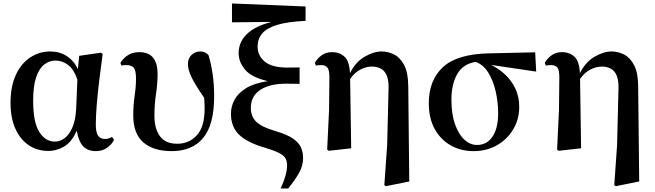

<svg xmlns="http://www.w3.org/2000/svg" viewBox="-20 -845 3733 1094"><path d="M255.9 15.1Q192.9 15.1 144.3 -17.3Q95.7 -49.8 67.9 -111.1Q40 -172.4 40 -258.8Q40 -354 70.8 -419.4Q101.6 -484.9 153.1 -518.3Q204.6 -551.8 266.1 -551.8Q319.3 -551.8 360.1 -525.6Q400.9 -499.5 423.8 -451.2L431.2 -526.9L555.2 -544.9L564.9 -537.1Q554.7 -462.9 545.7 -388.2Q536.6 -313.5 531.2 -247.8Q525.9 -182.1 525.9 -134.8Q525.9 -90.8 538.8 -72Q551.8 -53.2 578.1 -53.2Q590.8 -53.2 599.9 -56.4Q608.9 -59.6 618.2 -64.9L629.9 -48.8Q617.2 -22 590.1 -2.9Q563 16.1 526.9 16.1Q480 16.1 454.1 -11.2Q428.2 -38.6 417 -100.1Q389.2 -36.1 345.9 -10.5Q302.7 15.1 255.9 15.1ZM420.9 -391.1Q400.9 -450.2 367.7 -475.1Q334.5 -500 295.9 -500Q261.7 -500 232.7 -478Q203.6 -456.1 186.3 -405.8Q168.9 -355.5 168.9 -270Q168.9 -149.4 203.4 -93.8Q237.8 -38.1 293.9 -38.1Q320.3 -38.1 346.7 -56.6Q373 -75.2 391.8 -116.9Q410.6 -158.7 414.1 -227.1Z M959 16.1Q854 16.1 796.6 -33.7Q739.3 -83.5 739.3 -187Q739.3 -247.1 747.1 -299.1Q754.9 -351.1 754.9 -397Q754.9 -441.4 743.2 -457.8Q731.4 -474.1 699.2 -474.1Q691.4 -474.1 684.8 -473.6Q678.2 -473.1 671.9 -471.2L666 -486.8Q705.1 -547.9 772.9 -547.9Q827.1 -547.9 852.5 -515.9Q877.9 -483.9 877.9 -425.8Q877.9 -369.1 868.9 -309.8Q859.9 -250.5 859.9 -185.1Q859.9 -112.3 891.1 -69.1Q922.4 -25.9 990.2 -25.9Q1057.6 -25.9 1101.8 -74.5Q1146 -123 1146 -228Q1146 -256.3 1143.1 -288.1Q1090.3 -364.3 1070.6 -406.7Q1050.8 -449.2 1050.8 -479Q1050.8 -512.7 1071.5 -532.2Q1092.3 -551.8 1121.1 -551.8Q1149.9 -551.8 1168 -530.8Q1183.1 -481 1191.7 -422.1Q1200.2 -363.3 1200.2 -297.9Q1200.2 -133.8 1137.5 -58.8Q1074.7 16.1 959 16.1Z M1579.1 229Q1597.2 189.9 1606.4 157.2Q1615.7 124.5 1615.7 96.2Q1615.7 73.2 1606.2 56.6Q1596.7 40 1568.6 25.9Q1540.5 11.7 1484.9 -4.9Q1389.2 -32.7 1342.5 -77.4Q1295.9 -122.1 1295.9 -196.8Q1295.9 -238.8 1316.4 -276.9Q1336.9 -314.9 1382.8 -343Q1428.7 -371.1 1505.9 -382.8Q1413.6 -403.8 1376.7 -447.8Q1339.8 -491.7 1339.8 -542Q1339.8 -606 1387.5 -651.6Q1435.1 -697.3 1527.8 -720.2L1301.8 -717.8V-825.2L1721.2 -808.1V-726.1Q1620.6 -721.7 1560.5 -703.6Q1500.5 -685.5 1474.1 -654.5Q1447.8 -623.5 1447.8 -580.1Q1447.8 -527.3 1488.8 -493.7Q1529.8 -460 1617.2 -460Q1630.4 -460 1650.4 -460.2Q1670.4 -460.4 1687 -460.9V-367.2Q1668 -367.7 1646.5 -367.9Q1625 -368.2 1610.8 -368.2Q1515.6 -368.2 1462.4 -332.5Q1409.2 -296.9 1409.2 -230Q1409.2 -182.1 1439.7 -151.6Q1470.2 -121.1 1552.7 -97.2Q1613.8 -79.1 1647.2 -56.9Q1680.7 -34.7 1693.8 -6.8Q1707 21 1707 56.2Q1707 100.1 1683.3 141.4Q1659.7 182.6 1622.1 229Z M2169.9 210 2186 -19 2193.8 -333Q2196.3 -384.8 2184.1 -413.8Q2171.9 -442.9 2149.4 -454.3Q2127 -465.8 2098.1 -465.8Q2067.4 -465.8 2033.7 -448.7Q2000 -431.6 1975.1 -395L1981 0L1853 14.2L1844.2 6.8L1855 -219.2L1856.9 -404.8Q1856.9 -445.3 1845.9 -459.7Q1835 -474.1 1810.1 -474.1Q1801.8 -474.1 1794.9 -473.6Q1788.1 -473.1 1780.3 -471.2L1773.9 -486.8Q1787.6 -511.7 1812.5 -529.8Q1837.4 -547.9 1872.1 -547.9Q1915.5 -547.9 1943.4 -521.7Q1971.2 -495.6 1974.1 -428.2Q2006.8 -492.7 2058.3 -522.2Q2109.9 -551.8 2155.3 -551.8Q2190.4 -551.8 2225.1 -534.7Q2259.8 -517.6 2282.7 -474.4Q2305.7 -431.2 2306.2 -353L2312 189L2179.2 215.8Z M2678.2 16.1Q2606.4 16.1 2548.6 -16.4Q2490.7 -48.8 2457 -109.9Q2423.3 -170.9 2423.3 -256.8Q2423.3 -387.7 2503.7 -462.4Q2584 -537.1 2766.1 -541L3029.3 -546.9L3035.2 -437L2778.3 -475.1Q2821.8 -454.1 2858.2 -420.2Q2894.5 -386.2 2916.5 -340.1Q2938.5 -293.9 2938.5 -235.8Q2938.5 -165.5 2904.5 -108.4Q2870.6 -51.3 2812 -17.6Q2753.4 16.1 2678.2 16.1ZM2689.5 -492.2Q2618.7 -481 2585.4 -423.1Q2552.2 -365.2 2552.2 -277.8Q2552.2 -194.3 2572.8 -136.7Q2593.3 -79.1 2626.2 -49.1Q2659.2 -19 2697.3 -19Q2754.4 -19 2786.4 -66.7Q2818.4 -114.3 2818.4 -200.2Q2818.4 -263.7 2804 -325.7Q2789.6 -387.7 2761 -433.1Q2732.4 -478.5 2689.5 -492.2Z M3480 210 3496.1 -19 3503.9 -333Q3506.3 -384.8 3494.1 -413.8Q3481.9 -442.9 3459.5 -454.3Q3437 -465.8 3408.2 -465.8Q3377.4 -465.8 3343.8 -448.7Q3310.1 -431.6 3285.2 -395L3291 0L3163.1 14.2L3154.3 6.8L3165 -219.2L3167 -404.8Q3167 -445.3 3156 -459.7Q3145 -474.1 3120.1 -474.1Q3111.8 -474.1 3105 -473.6Q3098.1 -473.1 3090.3 -471.2L3084 -486.8Q3097.7 -511.7 3122.6 -529.8Q3147.5 -547.9 3182.1 -547.9Q3225.6 -547.9 3253.4 -521.7Q3281.2 -495.6 3284.2 -428.2Q3316.9 -492.7 3368.4 -522.2Q3419.9 -551.8 3465.3 -551.8Q3500.5 -551.8 3535.2 -534.7Q3569.8 -517.6 3592.8 -474.4Q3615.7 -431.2 3616.2 -353L3622.1 189L3489.3 215.8Z"/></svg>

Font: Source Han Serif TW
Style: Bold
Weight: 700
Designer: Ryoko NISHIZUKA Ë•øÂ°öÊ∂ºÂ≠ê (kana & ideographs); Frank Grie√ühammer (Latin, Greek & Cyrillic); Wenlong ZHANG Âº†ÊñáÈæô 
Foundry: Adobe
Version: Version 2.003;hotconv 1.1.1;makeotfexe 2.6.0